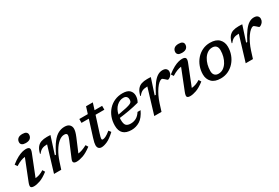

<svg xmlns="http://www.w3.org/2000/svg" viewBox="68 -1779 4100 2826"><g transform="rotate(-30 2118.0 -366.0)"><path d="M244 -659Q244 -695.5 269 -719.2Q294 -743 346.5 -743Q389 -743 409.5 -727.5Q430 -712 430 -685Q430 -648.5 405 -624.8Q380 -601 327 -601Q285 -601 264.5 -616.5Q244 -632 244 -659ZM73 -82.5 211.5 -432Q178 -428.5 138.8 -413.8Q99.5 -399 50.5 -368L24 -408Q87 -457.5 134.8 -482.5Q182.5 -507.5 218 -516.2Q253.5 -525 279.5 -525Q326 -525 338 -503.5Q350 -482 330 -431.5L191.5 -82Q225.5 -85 261.5 -97Q297.5 -109 336.5 -134L360.5 -94Q279.5 -31.5 219.2 -10.2Q159 11 114.5 11Q72.5 11 61.8 -7.8Q51 -26.5 73 -82.5Z M435.5 -356 426.5 -359Q442.5 -424.5 470.8 -460.5Q499 -496.5 540.5 -510.5Q582 -524.5 637 -524.5Q653.5 -524.5 667 -524Q680.5 -523.5 698.5 -522.5L605.5 -231.5H624.5Q679.5 -345 729.5 -409Q779.5 -473 830 -499Q880.5 -525 936 -525Q992.5 -525 1019.2 -497.8Q1046 -470.5 1046 -430.5Q1046 -409.5 1039 -380.2Q1032 -351 1012 -302.5L918.5 -81.5Q950.5 -84.5 987.2 -97.2Q1024 -110 1071 -135L1095.5 -95Q1011 -32 948.5 -10.5Q886 11 838.5 11Q803 11 789.2 -5.8Q775.5 -22.5 792 -62L900 -318.5Q913 -349 917.2 -365.2Q921.5 -381.5 921.5 -392.5Q921.5 -426 875 -426Q827.5 -426 779.8 -386.8Q732 -347.5 690 -277.2Q648 -207 617.5 -114L580.5 0H457.5L587 -428H582Q533 -428 499.2 -412.5Q465.5 -397 435.5 -356Z M1337.5 -181.5Q1327 -149 1322.5 -129.8Q1318 -110.5 1318 -101.5Q1318 -88.5 1323 -84.5Q1328 -80.5 1338 -80.5Q1354.5 -80.5 1384.2 -93.8Q1414 -107 1469 -151.5L1497.5 -114Q1418 -39.5 1360.8 -14.2Q1303.5 11 1264 11Q1232.5 11 1214.8 -6.8Q1197 -24.5 1197 -61.5Q1197 -78.5 1202.5 -104.2Q1208 -130 1221 -172L1308 -448.5H1183.5L1184.5 -514H1328.5L1364 -627H1479L1443.5 -514H1572V-448.5H1422.5Z M2030.5 -176Q1980.5 -70.5 1914.8 -29.8Q1849 11 1773 11Q1588 11 1588 -167Q1588 -243.5 1612.5 -308.8Q1637 -374 1681.5 -422.5Q1726 -471 1787 -498Q1848 -525 1921 -525Q2005.5 -525 2041.2 -488Q2077 -451 2077 -397.5Q2077 -342 2047.5 -292.5Q1963 -269.5 1875 -254Q1787 -238.5 1708.5 -229.5Q1707 -213.5 1707 -196.5Q1707 -128 1731 -102.2Q1755 -76.5 1810 -76.5Q1858.5 -76.5 1901.2 -99.2Q1944 -122 1978.5 -176ZM1898.5 -461Q1837.5 -461 1786.2 -414.2Q1735 -367.5 1716 -282Q1808.5 -298 1860.2 -310Q1912 -322 1935.2 -333.8Q1958.5 -345.5 1964 -359.8Q1969.5 -374 1969.5 -394Q1969.5 -424.5 1951.8 -442.8Q1934 -461 1898.5 -461Z M2291 -428H2286Q2237 -428 2203.2 -412.5Q2169.5 -397 2139.5 -356L2130.5 -359Q2146.5 -424.5 2174.8 -460.5Q2203 -496.5 2244.5 -510.5Q2286 -524.5 2341 -524.5Q2359 -524.5 2373.5 -524Q2388 -523.5 2404.5 -522.5L2318.5 -259.5H2337.5Q2389.5 -360.5 2433.2 -418.2Q2477 -476 2517.5 -500.5Q2558 -525 2600 -525Q2643.5 -525 2663 -505.5Q2682.5 -486 2682.5 -459Q2682.5 -428 2667.5 -406.2Q2652.5 -384.5 2633.8 -373Q2615 -361.5 2603.5 -361.5Q2601 -361.5 2591 -370.5Q2581 -379.5 2569.5 -390Q2558 -400.5 2546.8 -409Q2535.5 -417.5 2530 -417.5Q2506.5 -417.5 2478.8 -394Q2451 -370.5 2422.2 -329.5Q2393.5 -288.5 2367.8 -235.2Q2342 -182 2323 -122.5L2284.5 0H2161.5Z M2899 -659Q2899 -695.5 2924 -719.2Q2949 -743 3001.5 -743Q3044 -743 3064.5 -727.5Q3085 -712 3085 -685Q3085 -648.5 3060 -624.8Q3035 -601 2982 -601Q2940 -601 2919.5 -616.5Q2899 -632 2899 -659ZM2728 -82.5 2866.5 -432Q2833 -428.5 2793.8 -413.8Q2754.5 -399 2705.5 -368L2679 -408Q2742 -457.5 2789.8 -482.5Q2837.5 -507.5 2873 -516.2Q2908.5 -525 2934.5 -525Q2981 -525 2993 -503.5Q3005 -482 2985 -431.5L2846.5 -82Q2880.5 -85 2916.5 -97Q2952.5 -109 2991.5 -134L3015.5 -94Q2934.5 -31.5 2874.2 -10.2Q2814 11 2769.5 11Q2727.5 11 2716.8 -7.8Q2706 -26.5 2728 -82.5Z M3408.5 -525Q3510.5 -525 3560.8 -473.2Q3611 -421.5 3611 -342Q3611 -271.5 3587.5 -208Q3564 -144.5 3520.8 -95.2Q3477.5 -46 3418.8 -17.5Q3360 11 3289 11Q3187.5 11 3137.2 -40.8Q3087 -92.5 3087 -172Q3087 -242.5 3110.5 -306Q3134 -369.5 3177 -418.8Q3220 -468 3279 -496.5Q3338 -525 3408.5 -525ZM3294.5 -66Q3340 -66 3376.2 -90.5Q3412.5 -115 3438.2 -156Q3464 -197 3477.5 -248.2Q3491 -299.5 3491 -353Q3491 -399 3468.2 -423.5Q3445.5 -448 3403.5 -448Q3358 -448 3321.8 -423.5Q3285.5 -399 3259.8 -358Q3234 -317 3220.5 -265.8Q3207 -214.5 3207 -161Q3207 -115 3229.8 -90.5Q3252.5 -66 3294.5 -66Z M3845 -428H3840Q3791 -428 3757.2 -412.5Q3723.5 -397 3693.5 -356L3684.5 -359Q3700.5 -424.5 3728.8 -460.5Q3757 -496.5 3798.5 -510.5Q3840 -524.5 3895 -524.5Q3913 -524.5 3927.5 -524Q3942 -523.5 3958.5 -522.5L3872.5 -259.5H3891.5Q3943.5 -360.5 3987.2 -418.2Q4031 -476 4071.5 -500.5Q4112 -525 4154 -525Q4197.5 -525 4217 -505.5Q4236.5 -486 4236.5 -459Q4236.5 -428 4221.5 -406.2Q4206.5 -384.5 4187.8 -373Q4169 -361.5 4157.5 -361.5Q4155 -361.5 4145 -370.5Q4135 -379.5 4123.5 -390Q4112 -400.5 4100.8 -409Q4089.5 -417.5 4084 -417.5Q4060.5 -417.5 4032.8 -394Q4005 -370.5 3976.2 -329.5Q3947.5 -288.5 3921.8 -235.2Q3896 -182 3877 -122.5L3838.5 0H3715.5Z"/></g></svg>

Font: Newsreader Caption Medium
Style: Italic
Weight: 500
Italic angle: -17°
Designer: Hugues Gentile
Foundry: Production Type
Version: Version 1.001